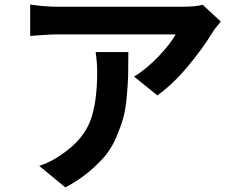

<svg xmlns="http://www.w3.org/2000/svg" viewBox="-20 -772 1040 848"><path d="M402.3 -542H546.9Q546.9 -475.6 545.9 -437.5Q544.9 -399.4 539.6 -341.8Q534.2 -284.2 523.4 -247.6Q512.7 -210.9 492.7 -164.1Q472.7 -117.2 443.4 -82.5Q414.1 -47.9 370.1 -11.2Q326.2 25.4 268.6 55.7L153.3 -39.1Q209 -57.6 257.8 -93.8Q347.7 -156.2 378.4 -237.3Q409.2 -318.4 409.2 -452.1Q409.2 -497.1 402.3 -542ZM875 -751 955.1 -676.8Q927.7 -644.5 916 -625Q874 -555.7 808.1 -477.1Q742.2 -398.4 674.8 -350.6L572.3 -433.6Q627.9 -467.8 680.7 -523.4Q733.4 -579.1 755.9 -620.1H235.4Q195.3 -620.1 113.3 -613.3V-752Q176.8 -742.2 235.4 -742.2H774.4Q848.6 -742.2 875 -751Z"/></svg>

Font: GenEi Gothic M Regular
Style: Bold
Weight: 700
Designer: o_tamon (Modified); [Source Han Sans]
Ryoko NISHIZUKA  (kana & ideographs); Paul D. Hunt (Latin, Greek & Cyrillic); Wenl
Version: Version 1.1a;Original Version 1.004